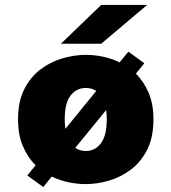

<svg xmlns="http://www.w3.org/2000/svg" viewBox="-20 -734 690 777"><path d="M90.5 -24 124 -65Q92.5 -96.5 72.8 -142.2Q53 -188 53 -251Q53 -323 78.2 -373Q103.5 -423 144.2 -453.5Q185 -484 233.2 -498Q281.5 -512 327 -512Q360.5 -512 396 -504.8Q431.5 -497.5 464 -481.5L499.5 -525L564 -478L530 -436Q561.5 -405 581.2 -359.2Q601 -313.5 601 -251Q601 -178.5 575.8 -128.5Q550.5 -78.5 509.8 -47.8Q469 -17 421 -3Q373 11 327 11Q293.5 11 258 3.8Q222.5 -3.5 189.5 -19.5L155 23ZM242 -251Q242 -230.5 244.5 -212.5L369.5 -366Q351.5 -378 327 -378Q289.5 -378 265.8 -347.5Q242 -317 242 -251ZM327 -123Q364.5 -123 388.2 -154Q412 -185 412 -251Q412 -271.5 409.5 -288.5L284.5 -135.5Q302.5 -123 327 -123ZM389.5 -557H226.5L389.5 -714H575.5Z"/></svg>

Font: Trispace ExtraBold
Style: Regular
Weight: 800
Designer: Tyler Finck
Foundry: Etcetera Type Company
Version: Version 1.210; ttfautohint (v1.8.3)